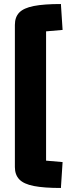

<svg xmlns="http://www.w3.org/2000/svg" viewBox="-20 -795 365 965"><path d="M54.8 -669.8Q54.8 -709.1 76.9 -732Q99 -754.8 149.8 -764.8Q200.6 -774.8 286.1 -774.8L294.6 -644.6L211.6 -637.4V12.4L294.6 19.6L286.1 149.8Q200.6 149.8 149.8 139.8Q99 129.8 76.9 106.5Q54.8 83.1 54.8 44.8Z"/></svg>

Font: Changa
Style: Regular
Weight: 400
Designer: Eduardo Rodriguez Tunni
Foundry: Eduardo Rodriguez Tunni
Version: Version 3.003